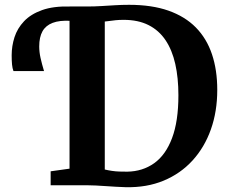

<svg xmlns="http://www.w3.org/2000/svg" viewBox="-20 -770 952 798"><path d="M502 8Q483 7.5 461.8 6.2Q440.5 5 419.2 3.5Q398 2 378.2 1Q358.5 0 342.5 0H190.5V-58L269 -69V-743H341Q373 -743 401.2 -744.8Q429.5 -746.5 457.5 -748.2Q485.5 -750 516.5 -750Q611 -750 680 -725.8Q749 -701.5 794 -655.8Q839 -610 861 -544.5Q883 -479 883 -396.5Q883 -307 856.5 -232.2Q830 -157.5 780.2 -103Q730.5 -48.5 660.2 -19.2Q590 10 502 8ZM509 -56.5Q572.5 -57.5 620.5 -91.5Q668.5 -125.5 695 -195.8Q721.5 -266 721.5 -374Q721.5 -446.5 708.5 -504.2Q695.5 -562 668 -603Q640.5 -644 597.2 -665.8Q554 -687.5 494 -687.5Q475.5 -687.5 460.8 -686Q446 -684.5 434.8 -682.8Q423.5 -681 415.5 -680.5V-65.5Q430 -62 445.2 -59.8Q460.5 -57.5 476.2 -57Q492 -56.5 509 -56.5ZM36 -474.5Q31.5 -486 30 -502Q28.5 -518 28.5 -540.5Q28.5 -578.5 40.2 -615.2Q52 -652 79.8 -681.5Q107.5 -711 154.8 -728Q202 -745 273 -743L279 -713.5L273 -683.5Q227.5 -686 198.8 -675Q170 -664 156.5 -639.8Q143 -615.5 143 -577Q143 -554 148.5 -529.2Q154 -504.5 163 -474.5Z"/></svg>

Font: Merriweather 24pt
Style: Bold
Weight: 700
Designer: Eben Sorkin
Foundry: Eben Sorkin
Version: Version 2.100